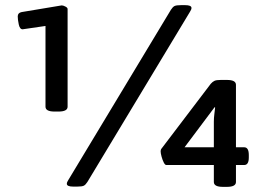

<svg xmlns="http://www.w3.org/2000/svg" viewBox="-20 -723 1005 747"><path d="M192 -289Q157 -289 157 -308V-622L68 -609Q57 -609 53 -628Q49 -647 49 -659Q49 -673 64 -676L220 -702Q226 -702 234.5 -697.5Q243 -693 243 -688V-308Q243 -289 208 -289ZM265 3Q240 3 240 -8Q240 -14 246 -23L645 -685Q652 -696 659 -699.5Q666 -703 685 -703H700Q725 -703 725 -692Q725 -686 719 -677L320 -15Q313 -4 306 -0.5Q299 3 280 3ZM847 4Q812 4 812 -15V-81H627Q622 -81 617 -91Q612 -101 608.5 -114Q605 -127 605 -134Q605 -139 607 -143L800 -397Q807 -405 814.5 -408.5Q822 -412 839 -412H863Q898 -412 898 -393V-150H930Q948 -150 948 -120V-110Q948 -81 930 -81H898V-15Q898 4 863 4ZM817 -305 815 -306 698 -150H812V-250Q812 -264 814 -279.5Q816 -295 817 -305Z"/></svg>

Font: Asap Expanded
Style: Bold
Weight: 700
Width: 7
Designer: Pablo Cosgaya
Foundry: Omnibus-Type
Version: Version 3.001; ttfautohint (v1.8.4.7-5d5b)